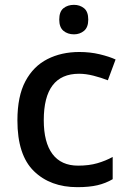

<svg xmlns="http://www.w3.org/2000/svg" viewBox="-20 -764 530 794"><path d="M300 10Q188 10 120 -56.5Q52 -123 52 -266Q52 -366 85 -428Q118 -490 176 -519.5Q234 -549 308 -549Q353 -549 392.5 -539.5Q432 -530 458 -518L426 -432Q398 -443 366.5 -451Q335 -459 307 -459Q161 -459 161 -267Q161 -175 197 -127Q233 -79 303 -79Q348 -79 382.5 -89Q417 -99 446 -115V-23Q417 -6 383 2Q349 10 300 10ZM286 -744Q310 -744 327.5 -730Q345 -716 345 -683Q345 -651 327.5 -636.5Q310 -622 286 -622Q260 -622 242.5 -636.5Q225 -651 225 -683Q225 -716 242.5 -730Q260 -744 286 -744Z"/></svg>

Font: Noto Sans Myanmar Medium
Style: Regular
Weight: 500
Designer: Monotype Design Team
Foundry: Monotype Imaging Inc.
Version: Version 2.107; ttfautohint (v1.8.4.7-5d5b)